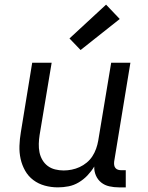

<svg xmlns="http://www.w3.org/2000/svg" viewBox="-20 -801 640 829"><path d="M230 8Q201 8 173.5 0.5Q146 -7 124 -23.5Q102 -40 88.5 -64Q75 -88 69 -115Q63 -142 64 -171.5Q65 -201 70 -230L119 -530H203L151 -218Q148 -199 147.5 -180Q147 -161 150.5 -143.5Q154 -126 163 -110.5Q172 -95 186 -84.5Q200 -74 218 -69.5Q236 -65 255 -65Q272 -65 289.5 -68.5Q307 -72 323.5 -79.5Q340 -87 354.5 -99Q369 -111 379 -126.5Q389 -142 395 -159Q401 -176 404 -193L460 -530H543L473 -104Q472 -96 473 -88.5Q474 -81 478.5 -75.5Q483 -70 490 -68Q497 -66 505 -66H523V8H493Q472 8 452 3.5Q432 -1 417 -13Q402 -25 394 -43.5Q386 -62 387 -82Q375 -62 358 -44Q341 -26 320 -13.5Q299 -1 276 3.5Q253 8 230 8ZM328 -585 280 -635 438 -781 497 -719Z"/></svg>

Font: Iosevka Curly Extended
Style: Italic
Weight: 400
Width: 7
Italic angle: -9°
Monospace: yes
Designer: Belleve Invis
Foundry: Belleve Invis
Version: Version 11.1.0; ttfautohint (v1.8.3)